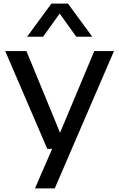

<svg xmlns="http://www.w3.org/2000/svg" viewBox="-20 -828 663 1068"><path d="M504.5 -544H614L284.5 220H174.5L270 0H243L9 -544H127L314 -89.5ZM493.5 -623.5H404.5L312 -752.5L219.5 -623.5H130.5L266 -808H358Z"/></svg>

Font: Encode Sans Expanded Medium
Style: Regular
Weight: 500
Width: 7
Designer: Multiple Designers
Foundry: Impallari Type
Version: Version 2.000